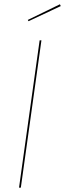

<svg xmlns="http://www.w3.org/2000/svg" viewBox="-20 -867 301 887"><path d="M256.8 -847.2 260.7 -838.9 111.8 -769 108.4 -774.9ZM171.4 -680.7 76.2 0H67.9L163.1 -680.7Z"/></svg>

Font: Fira Sans Compressed Eight
Style: Italic
Weight: 100
Width: 3
Italic angle: -8°
Designer: Carrois Corporate & Edenspiekermann AG
Foundry: Carrois Corporate GbR & Edenspiekermann AG
Version: Version 4.203;PS 004.203;hotconv 1.0.88;makeotf.lib2.5.64775